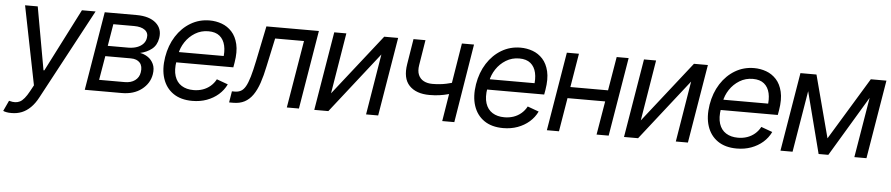

<svg xmlns="http://www.w3.org/2000/svg" viewBox="-74 -838 6157 1327"><g transform="rotate(5 3004.5 -174.5)"><path d="M28.3 204.1Q7.3 204.6 -9 201.2Q-25.4 197.8 -31.2 194.3L2.9 121.1L6.3 122.1Q48.3 134.3 78.6 118.9Q108.9 103.5 141.6 43L165 0L55.7 -545.9H143.6L221.7 -109.4H227.5L450.2 -545.9H544.9L210 79.1Q187 122.6 158.7 150.4Q130.4 178.2 97.9 191.2Q65.4 204.1 28.3 204.1Z M517.6 0 608.4 -545.9H831.1Q918.5 -545.4 964.1 -505.6Q1009.8 -465.8 999 -400.4Q990.7 -350.6 956.5 -323.7Q922.4 -296.9 876 -287.1Q904.8 -282.7 930.4 -265.6Q956.1 -248.5 970 -218.8Q983.9 -189 976.6 -146.5Q965.8 -83.5 911.6 -41.7Q857.4 0 774.4 0ZM610.4 -77.1H787.1Q831.1 -76.7 859.1 -97.4Q887.2 -118.2 892.6 -153.3Q899.9 -196.3 879.2 -220.2Q858.4 -244.1 815.4 -244.1H638.7ZM649.4 -316.4H793Q826.7 -316.9 852.5 -326.4Q878.4 -335.9 894.5 -353.3Q910.6 -370.6 914.1 -394.5Q920.4 -429.2 894.5 -449Q868.7 -468.8 818.4 -468.8H674.8Z M1264.2 11.7Q1184.1 11.7 1131.8 -24.4Q1079.6 -60.5 1058.6 -124.8Q1037.6 -189 1051.3 -273.9Q1064.9 -356.4 1105 -419.2Q1145 -481.9 1204.6 -517.3Q1264.2 -552.7 1336.4 -552.7Q1380.4 -552.7 1420.7 -538.1Q1460.9 -523.4 1490.7 -491Q1520.5 -458.5 1533 -406Q1545.4 -353.5 1532.7 -277.3L1526.9 -244.1H1106L1118.2 -316.4H1494.1L1450.7 -292Q1460 -346.7 1450.4 -388.4Q1440.9 -430.2 1412.4 -453.9Q1383.8 -477.5 1334.5 -477.5Q1283.2 -477.5 1241.9 -452.1Q1200.7 -426.8 1174.1 -386.5Q1147.5 -346.2 1139.6 -300.8L1131.8 -252.9Q1121.6 -190.9 1135.3 -148.7Q1148.9 -106.4 1182.9 -85Q1216.8 -63.5 1266.1 -63.5Q1300.3 -63.5 1329.8 -73.7Q1359.4 -84 1382.6 -103.8Q1405.8 -123.5 1420.9 -151.9L1499 -123.5Q1479.5 -82.5 1444.8 -52.2Q1410.2 -22 1364.3 -5.1Q1318.4 11.7 1264.2 11.7Z M1519 0 1531.7 -78.1H1551.3Q1575.7 -78.1 1593.8 -87.9Q1611.8 -97.7 1626 -122.3Q1640.1 -147 1653.1 -190.9Q1666 -234.9 1680.2 -303.7L1730 -545.9H2094.2L2003.4 0H1919.4L1997.6 -467.8H1797.4L1755.4 -272.5Q1741.7 -205.6 1724.4 -154.5Q1707 -103.5 1682.9 -69.1Q1658.7 -34.7 1625.7 -17.3Q1592.8 0 1547.4 0Z M2215.3 -124 2547.4 -545.9H2644L2553.2 0H2469.2L2538.6 -421.9L2207.5 0H2109.9L2200.7 -545.9H2284.7Z M3170.4 -545.9 3081.5 0H2997.6L3086.4 -545.9ZM3095.2 -285.2 3082.5 -207Q3052.2 -196.8 3022.9 -188.7Q2993.7 -180.7 2962.2 -176.3Q2930.7 -171.9 2894 -171.9Q2800.8 -171.9 2753.2 -221.9Q2705.6 -272 2722.2 -372.1L2750.5 -546.9H2833.5L2805.2 -372.1Q2798.3 -330.6 2810.1 -303.5Q2821.8 -276.4 2847.2 -263.2Q2872.6 -250 2906.7 -250Q2959.5 -250 3004.4 -259.8Q3049.3 -269.5 3095.2 -285.2Z M3420.9 11.7Q3340.8 11.7 3288.6 -24.4Q3236.3 -60.5 3215.3 -124.8Q3194.3 -189 3208 -273.9Q3221.7 -356.4 3261.7 -419.2Q3301.8 -481.9 3361.3 -517.3Q3420.9 -552.7 3493.2 -552.7Q3537.1 -552.7 3577.4 -538.1Q3617.7 -523.4 3647.5 -491Q3677.2 -458.5 3689.7 -406Q3702.1 -353.5 3689.5 -277.3L3683.6 -244.1H3262.7L3274.9 -316.4H3650.9L3607.4 -292Q3616.7 -346.7 3607.2 -388.4Q3597.7 -430.2 3569.1 -453.9Q3540.5 -477.5 3491.2 -477.5Q3439.9 -477.5 3398.7 -452.1Q3357.4 -426.8 3330.8 -386.5Q3304.2 -346.2 3296.4 -300.8L3288.6 -252.9Q3278.3 -190.9 3292 -148.7Q3305.7 -106.4 3339.6 -85Q3373.5 -63.5 3422.9 -63.5Q3457 -63.5 3486.6 -73.7Q3516.1 -84 3539.3 -103.8Q3562.5 -123.5 3577.6 -151.9L3655.8 -123.5Q3636.2 -82.5 3601.6 -52.2Q3566.9 -22 3521 -5.1Q3475.1 11.7 3420.9 11.7Z M4139.6 -311.5 4127 -233.4H3826.2L3838.9 -311.5ZM3898.4 -545.9 3807.6 0H3723.6L3814.5 -545.9ZM4243.2 -545.9 4152.3 0H4068.4L4160.2 -545.9Z M4364.3 -124 4696.3 -545.9H4793L4702.1 0H4618.2L4687.5 -421.9L4356.4 0H4258.8L4349.6 -545.9H4433.6Z M5041.5 11.7Q4961.4 11.7 4909.2 -24.4Q4856.9 -60.5 4835.9 -124.8Q4814.9 -189 4828.6 -273.9Q4842.3 -356.4 4882.3 -419.2Q4922.4 -481.9 4981.9 -517.3Q5041.5 -552.7 5113.8 -552.7Q5157.7 -552.7 5198 -538.1Q5238.3 -523.4 5268.1 -491Q5297.9 -458.5 5310.3 -406Q5322.8 -353.5 5310.1 -277.3L5304.2 -244.1H4883.3L4895.5 -316.4H5271.5L5228 -292Q5237.3 -346.7 5227.8 -388.4Q5218.3 -430.2 5189.7 -453.9Q5161.1 -477.5 5111.8 -477.5Q5060.5 -477.5 5019.3 -452.1Q4978 -426.8 4951.4 -386.5Q4924.8 -346.2 4917 -300.8L4909.2 -252.9Q4898.9 -190.9 4912.6 -148.7Q4926.3 -106.4 4960.2 -85Q4994.1 -63.5 5043.5 -63.5Q5077.6 -63.5 5107.2 -73.7Q5136.7 -84 5159.9 -103.8Q5183.1 -123.5 5198.2 -151.9L5276.4 -123.5Q5256.8 -82.5 5222.2 -52.2Q5187.5 -22 5141.6 -5.1Q5095.7 11.7 5041.5 11.7Z M5660.6 -113.3 5923.3 -545.9H6003.4L5676.3 0H5608.9L5468.3 -545.9H5546.4ZM5519 -545.9 5428.2 0H5344.2L5435.1 -545.9ZM5856.9 0 5947.8 -545.9H6031.7L5940.9 0Z"/></g></svg>

Font: Inter Tight
Style: Italic
Weight: 400
Italic angle: -9.39999°
Designer: Rasmus Andersson
Foundry: rsms
Version: Version 3.002